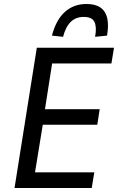

<svg xmlns="http://www.w3.org/2000/svg" viewBox="-20 -945 596 965"><path d="M53 0 165 -705H553L540 -626H242L206 -396H481L469 -318H195L156 -79H454L441 0ZM297 -760 241 -766Q262 -846 306.5 -885.5Q351 -925 415 -925Q459 -925 485 -907Q511 -889 519 -853.5Q527 -818 518 -766L458 -760Q467 -808 455 -834Q443 -860 401 -860Q361 -860 335.5 -835Q310 -810 297 -760Z"/></svg>

Font: Nunito Sans 7pt Condensed Medium
Style: Italic
Weight: 500
Width: 3
Italic angle: -9°
Designer: Vernon Adams
Foundry: Vernon Adams
Version: Version 3.101;gftools[0.9.27]